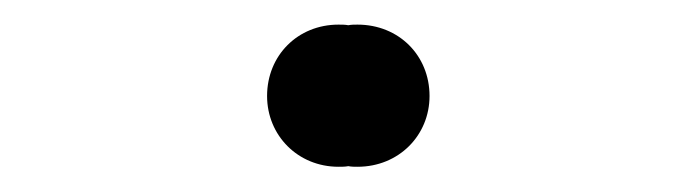

<svg xmlns="http://www.w3.org/2000/svg" viewBox="-20 -941 566 156"><path d="M270.5 -921C268 -921 265.5 -921 263 -920.5C260.5 -921 257.5 -921 255 -921C222 -921 197 -896 197 -863C197 -831 222 -805.5 255 -805.5C257.5 -805.5 260.5 -805.5 263 -806C265.5 -805.5 268 -805.5 270.5 -805.5C304 -805.5 329 -831 329 -863C329 -896 304 -921 270.5 -921Z"/></svg>

Font: Hauora Medium
Style: Regular
Weight: 500
Designer: Wayne Shih
Foundry: WCYS
Version: Version 1.001;hotconv 1.0.109;makeotfexe 2.5.65596